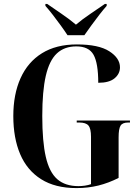

<svg xmlns="http://www.w3.org/2000/svg" viewBox="-20 -951 713 981"><path d="M371 10Q262 10 190 -35.5Q118 -81 83 -163.5Q48 -246 48 -358Q48 -469 85 -551.5Q122 -634 194.5 -679Q267 -724 373 -724Q484 -724 538.5 -689Q593 -654 593 -607Q593 -574 565.5 -551Q538 -528 482 -528Q482 -628 458 -671Q434 -714 370 -714Q309 -714 270.5 -678Q232 -642 214 -563.5Q196 -485 196 -358Q196 -228 214 -149.5Q232 -71 272.5 -35.5Q313 0 381 0Q397 0 414 -2.5Q431 -5 445 -10V-252Q445 -294 432 -309.5Q419 -325 385 -325H372V-335H644V-325H635Q606 -325 596 -309Q586 -293 586 -249V-42Q535 -16 482.5 -3Q430 10 371 10ZM325 -771Q310 -794 290 -821.5Q270 -849 249.5 -875.5Q229 -902 212 -921V-931H221Q251 -910 293 -881.5Q335 -853 368 -825Q401 -853 443.5 -881.5Q486 -910 516 -931H525V-921Q508 -902 487.5 -875.5Q467 -849 447 -821.5Q427 -794 411 -771Z"/></svg>

Font: Noto Serif Display Condensed
Style: Bold
Weight: 700
Width: 3
Designer: Monotype Design Team
Foundry: Monotype Imaging Inc.
Version: Version 2.009